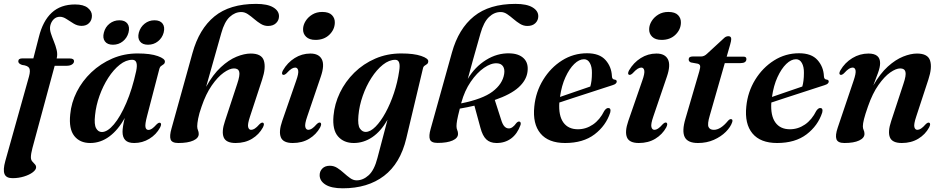

<svg xmlns="http://www.w3.org/2000/svg" viewBox="-39 -744 4971 1013"><path d="M57.5 -420.5Q57.5 -436 79.5 -436H137L166 -548.5Q187 -633.5 234 -677Q281 -720.5 357 -720.5Q401.5 -720.5 423.8 -702.8Q446 -685 446 -661Q446 -637.5 431.2 -622.5Q416.5 -607.5 391.5 -607.5Q369.5 -607.5 349.8 -619.5Q330 -631.5 312 -643.5Q294 -655.5 277 -655.5Q257.5 -655.5 244 -642Q230.5 -628.5 226 -607.5Q222.5 -590 229.2 -569Q236 -548 245.2 -525.5Q254.5 -503 260 -480Q265.5 -457 260 -435.5H329Q351.5 -435.5 351.5 -421Q351.5 -411 341 -404Q330.5 -397 313.5 -397H249.5L132 37.5Q124 68 124 85.5Q124 99 130.8 107.2Q137.5 115.5 144.5 122.2Q151.5 129 151.5 138.5Q151.5 151.5 133.8 165Q116 178.5 87.5 187.2Q59 196 27 196Q-6.5 196 -15.2 174Q-24 152 -11 105.5L114 -340.5Q122.5 -371.5 115.2 -384.8Q108 -398 77 -401.5Q65 -406 61.2 -410.8Q57.5 -415.5 57.5 -420.5Z M737 -132Q725.5 -88.5 728.5 -73.5Q731.5 -58.5 744 -58.5Q753 -58.5 762.8 -65Q772.5 -71.5 787.5 -88Q799 -99 806 -96Q816 -91.5 805.5 -71Q785.5 -34 749 -11.8Q712.5 10.5 669 10.5Q636.5 10.5 622 -4.8Q607.5 -20 607.5 -48.5Q607.5 -73.5 619 -121.5Q584.5 -58.5 538 -24Q491.5 10.5 437 10.5Q382 10.5 352.8 -26.8Q323.5 -64 331.5 -140.5Q337 -202 366 -259.5Q395 -317 443 -362.5Q491 -408 553.2 -435Q615.5 -462 687 -462Q755 -462 793.8 -448Q832.5 -434 831 -418.5Q830.5 -409.5 824.2 -405Q818 -400.5 811.2 -395.8Q804.5 -391 802 -381.5ZM462.5 -136Q457 -87.5 468 -67.5Q479 -47.5 498.5 -47.5Q528 -47.5 562 -87.8Q596 -128 627.2 -200.5Q658.5 -273 679.5 -369Q692 -428.5 659 -428.5Q625.5 -428.5 592.8 -402.5Q560 -376.5 532.2 -333.5Q504.5 -290.5 486 -238.8Q467.5 -187 462.5 -136ZM557 -508Q527.5 -508 514.5 -525.8Q501.5 -543.5 509 -572Q516.5 -601.5 539 -619.2Q561.5 -637 591 -637Q620.5 -637 633.5 -619.2Q646.5 -601.5 639 -572Q631.5 -544 609.2 -526Q587 -508 557 -508ZM742 -508Q712.5 -508 699.2 -525.8Q686 -543.5 693.5 -572Q701.5 -601 724 -619Q746.5 -637 776 -637Q806 -637 819 -619.2Q832 -601.5 824.5 -572Q817 -544 794.5 -526Q772 -508 742 -508Z M1024.5 -181.5Q1011.5 -145 1006.5 -118.5Q1001.5 -92 1001.5 -78Q1001.5 -65.5 1005.5 -57Q1009.5 -48.5 1009.5 -37Q1009.5 -15.5 981 -2.5Q952.5 10.5 902 10.5Q868 10.5 861.2 -8.2Q854.5 -27 866 -66.5L976.5 -464Q1011.5 -591 1092.2 -657.2Q1173 -723.5 1312 -723.5Q1372 -723.5 1402.5 -705.2Q1433 -687 1433 -658.5Q1433 -637 1417.5 -622Q1402 -607 1375 -607Q1355 -607 1337 -618Q1319 -629 1302.2 -643.5Q1285.5 -658 1268.8 -669.2Q1252 -680.5 1234 -680.5Q1201 -680.5 1173 -654.8Q1145 -629 1128.5 -569L1048.5 -286Q1084.5 -351 1126.2 -389.5Q1168 -428 1209 -444.8Q1250 -461.5 1284 -461.5Q1341.5 -461.5 1353.2 -424Q1365 -386.5 1344 -324L1280 -129Q1266.5 -88.5 1270.2 -73.8Q1274 -59 1286 -59Q1295 -59 1305.2 -65.5Q1315.5 -72 1330.5 -89Q1341.5 -99.5 1348.5 -96.5Q1358.5 -92 1348 -71.5Q1328 -34.5 1291 -12Q1254 10.5 1204 10.5Q1153.5 10.5 1141.2 -19.5Q1129 -49.5 1148 -105.5L1212.5 -301.5Q1228 -347.5 1223.2 -365.2Q1218.5 -383 1195.5 -383Q1172.5 -383 1141 -360.5Q1109.5 -338 1078.2 -293Q1047 -248 1024.5 -181.5Z M1625.5 -533.5Q1593 -533.5 1576 -550Q1559 -566.5 1560 -591Q1560.5 -612.5 1573.5 -633.2Q1586.5 -654 1609 -667.5Q1631.5 -681 1661 -681Q1696.5 -681 1712.5 -664.2Q1728.5 -647.5 1727.5 -623.5Q1726.5 -587.5 1698.5 -560.5Q1670.5 -533.5 1625.5 -533.5ZM1582 -129.5Q1568 -89 1571.8 -74Q1575.5 -59 1588 -59Q1596.5 -59 1606.8 -65.5Q1617 -72 1632 -89Q1643.5 -100 1650.5 -97Q1660.5 -92.5 1650 -71.5Q1629.5 -34.5 1592.5 -12Q1555.5 10.5 1505.5 10.5Q1455 10.5 1442.8 -19.5Q1430.5 -49.5 1450 -106L1523.5 -318Q1537.5 -357 1534.2 -372.2Q1531 -387.5 1518.5 -387.5Q1509.5 -387.5 1499 -381Q1488.5 -374.5 1472 -356.5Q1460.5 -346.5 1453.5 -349.5Q1444 -354 1454 -373Q1477.5 -413.5 1515.5 -437.5Q1553.5 -461.5 1598.5 -461.5Q1643.5 -461.5 1659 -431Q1674.5 -400.5 1653.5 -339.5Z M2104.5 -13.5Q2073 118.5 1987 184Q1901 249.5 1769.5 249.5Q1709 249.5 1678.2 230Q1647.5 210.5 1647.5 180Q1647.5 159.5 1661.8 145Q1676 130.5 1701.5 130.5Q1722.5 130.5 1740.5 142Q1758.5 153.5 1775.2 168.8Q1792 184 1808.5 195.8Q1825 207.5 1842.5 207.5Q1876.5 207.5 1906.2 180.5Q1936 153.5 1952.5 89L2005.5 -112Q1970.5 -51 1925 -20.2Q1879.5 10.5 1827.5 10.5Q1775 10.5 1744.5 -24.2Q1714 -59 1720.5 -132.5Q1726 -196 1754.5 -255Q1783 -314 1830.5 -360.8Q1878 -407.5 1941 -434.8Q2004 -462 2078 -462Q2144.5 -462 2183.2 -448.8Q2222 -435.5 2220.5 -420Q2220 -410.5 2214 -406Q2208 -401.5 2201.2 -397.2Q2194.5 -393 2192.5 -383ZM1852 -134Q1847.5 -83.5 1860 -65.8Q1872.5 -48 1890 -48Q1915 -48 1942.5 -75.8Q1970 -103.5 1995.2 -149.8Q2020.5 -196 2039.5 -253Q2058.5 -310 2067 -369Q2077 -428.5 2046.5 -428.5Q2014 -428.5 1981.2 -402.5Q1948.5 -376.5 1920.8 -333.5Q1893 -290.5 1874.8 -238.2Q1856.5 -186 1852 -134Z M2707.5 -85Q2690.5 -37.5 2657.5 -13.2Q2624.5 11 2579.5 10.5Q2546 10 2526.5 -8.8Q2507 -27.5 2496 -69L2464 -186.5Q2428 -178 2387 -171Q2376 -128.5 2372.8 -109.8Q2369.5 -91 2369.5 -78.5Q2369.5 -66 2373.5 -57.5Q2377.5 -49 2377.5 -37.5Q2377.5 -15.5 2349 -2.8Q2320.5 10 2270 10Q2236 10 2229.2 -8.5Q2222.5 -27 2233 -63.5L2345.5 -467Q2380.5 -592.5 2461.8 -658Q2543 -723.5 2680.5 -723.5Q2740 -723.5 2770.5 -705.2Q2801 -687 2801 -658.5Q2801 -637 2785.8 -622Q2770.5 -607 2743.5 -607Q2723 -607 2705 -618Q2687 -629 2670.2 -643.5Q2653.5 -658 2637 -669.2Q2620.5 -680.5 2602.5 -680.5Q2568.5 -680.5 2540.8 -654Q2513 -627.5 2496 -567.5Q2473 -485.5 2456.2 -427Q2439.5 -368.5 2429 -327.5Q2466 -390.5 2525.2 -427.5Q2584.5 -464.5 2649.5 -462.5Q2698.5 -461.5 2724.5 -436Q2750.5 -410.5 2744 -364.5Q2738 -320 2696.8 -282.8Q2655.5 -245.5 2571.5 -216.5L2605 -112.5Q2612.5 -87.5 2622.5 -77Q2632.5 -66.5 2645 -66.5Q2664.5 -65.5 2685.5 -95Q2694.5 -104.5 2702 -102.5Q2711 -99.5 2707.5 -85ZM2395 -202.5 2394 -198.5Q2508 -221.5 2560.2 -261.2Q2612.5 -301 2621 -353.5Q2625 -379 2615 -394Q2605 -409 2583.5 -410Q2552 -412 2514.5 -386Q2477 -360 2444.5 -312.5Q2412 -265 2395 -202.5Z M3180.5 -150Q3158 -81 3098 -35.2Q3038 10.5 2942.5 10.5Q2854.5 10.5 2812.5 -40Q2770.5 -90.5 2780 -182Q2787.5 -259 2826.8 -323Q2866 -387 2926.2 -425Q2986.5 -463 3058.5 -463Q3124 -463 3155.8 -427.2Q3187.5 -391.5 3189.5 -342Q3190 -325 3204 -324Q3214.5 -323 3215 -314Q3215 -308.5 3210.2 -303.5Q3205.5 -298.5 3192.5 -294.5Q3177 -289.5 3144 -278.8Q3111 -268 3069.5 -254.5Q3028 -241 2986.2 -227.5Q2944.5 -214 2912 -203Q2907.5 -134 2933.2 -98Q2959 -62 3010 -62Q3053 -62 3089.5 -87Q3126 -112 3149.5 -159.5Q3160.5 -175 3170.5 -174Q3186.5 -173.5 3180.5 -150ZM3042.5 -431.5Q3016.5 -431.5 2990.8 -406.5Q2965 -381.5 2944.5 -337Q2924 -292.5 2915.5 -232.5Q2954 -246 2999.5 -261.5Q3045 -277 3075.5 -287.5Q3079.5 -301 3081.8 -318.8Q3084 -336.5 3084 -359.5Q3084.5 -391.5 3073.2 -411.5Q3062 -431.5 3042.5 -431.5Z M3451.5 -533.5Q3419 -533.5 3402 -550Q3385 -566.5 3386 -591Q3386.5 -612.5 3399.5 -633.2Q3412.5 -654 3435 -667.5Q3457.5 -681 3487 -681Q3522.5 -681 3538.5 -664.2Q3554.5 -647.5 3553.5 -623.5Q3552.5 -587.5 3524.5 -560.5Q3496.5 -533.5 3451.5 -533.5ZM3408 -129.5Q3394 -89 3397.8 -74Q3401.5 -59 3414 -59Q3422.5 -59 3432.8 -65.5Q3443 -72 3458 -89Q3469.5 -100 3476.5 -97Q3486.5 -92.5 3476 -71.5Q3455.5 -34.5 3418.5 -12Q3381.5 10.5 3331.5 10.5Q3281 10.5 3268.8 -19.5Q3256.5 -49.5 3276 -106L3349.5 -318Q3363.5 -357 3360.2 -372.2Q3357 -387.5 3344.5 -387.5Q3335.5 -387.5 3325 -381Q3314.5 -374.5 3298 -356.5Q3286.5 -346.5 3279.5 -349.5Q3270 -354 3280 -373Q3303.5 -413.5 3341.5 -437.5Q3379.5 -461.5 3424.5 -461.5Q3469.5 -461.5 3485 -431Q3500.5 -400.5 3479.5 -339.5Z M3642 -408 3606.5 -414.5Q3594.5 -419 3594.5 -430.5Q3594.5 -446 3616 -446H3660Q3677 -446 3692 -461L3780 -542Q3790.5 -553 3804 -553Q3819 -553 3819 -538Q3819 -528.5 3813.5 -509.5L3795 -445H3885Q3899 -445 3899 -432.5Q3899 -411 3867.5 -411H3785L3705.5 -133.5Q3692.5 -89.5 3699.2 -74.2Q3706 -59 3727 -59Q3762.5 -59 3801 -105.5Q3810 -116 3817 -115.5Q3828.5 -115.5 3824.5 -100.5Q3816 -74 3790.5 -48.5Q3765 -23 3727.2 -6.2Q3689.5 10.5 3643.5 10.5Q3589 10.5 3573.5 -21Q3558 -52.5 3577.5 -118L3650.5 -367.5Q3656.5 -388 3654.8 -396.5Q3653 -405 3642 -408Z M4299 -150Q4276.5 -81 4216.5 -35.2Q4156.5 10.5 4061 10.5Q3973 10.5 3931 -40Q3889 -90.5 3898.5 -182Q3906 -259 3945.2 -323Q3984.5 -387 4044.8 -425Q4105 -463 4177 -463Q4242.5 -463 4274.2 -427.2Q4306 -391.5 4308 -342Q4308.5 -325 4322.5 -324Q4333 -323 4333.5 -314Q4333.5 -308.5 4328.8 -303.5Q4324 -298.5 4311 -294.5Q4295.5 -289.5 4262.5 -278.8Q4229.5 -268 4188 -254.5Q4146.5 -241 4104.8 -227.5Q4063 -214 4030.5 -203Q4026 -134 4051.8 -98Q4077.5 -62 4128.5 -62Q4171.5 -62 4208 -87Q4244.5 -112 4268 -159.5Q4279 -175 4289 -174Q4305 -173.5 4299 -150ZM4161 -431.5Q4135 -431.5 4109.2 -406.5Q4083.5 -381.5 4063 -337Q4042.5 -292.5 4034 -232.5Q4072.5 -246 4118 -261.5Q4163.5 -277 4194 -287.5Q4198 -301 4200.2 -318.8Q4202.5 -336.5 4202.5 -359.5Q4203 -391.5 4191.8 -411.5Q4180.5 -431.5 4161 -431.5Z M4394.5 -349.5Q4384.5 -354 4395 -373Q4418.5 -413.5 4458 -437.5Q4497.5 -461.5 4543 -461.5Q4604.5 -461.5 4604.5 -411Q4604.5 -389.5 4593.2 -358.8Q4582 -328 4568.5 -293Q4604.5 -356 4645.2 -392.8Q4686 -429.5 4726 -445.5Q4766 -461.5 4799 -461.5Q4856.5 -461.5 4868.2 -424.2Q4880 -387 4859 -324L4795 -129Q4781.5 -88.5 4785.2 -73.8Q4789 -59 4801 -59Q4810 -59 4820.2 -65.5Q4830.5 -72 4845.5 -89Q4856.5 -99.5 4863.5 -96.5Q4873.5 -92 4863 -71.5Q4843 -34.5 4805.8 -12Q4768.5 10.5 4719 10.5Q4668.5 10.5 4656.2 -19.2Q4644 -49 4663 -105.5L4727.5 -301.5Q4743 -347 4738.2 -365Q4733.5 -383 4710.5 -383Q4688.5 -383 4658 -361.8Q4627.5 -340.5 4596 -296Q4564.5 -251.5 4540.5 -182.5Q4525.5 -140 4519.5 -115.8Q4513.5 -91.5 4513.5 -78Q4513.5 -66 4517.8 -57.5Q4522 -49 4522 -37.5Q4522 -16 4494 -2.8Q4466 10.5 4416 10.5Q4381 10.5 4374 -9.8Q4367 -30 4381 -71L4464.5 -318Q4478 -357.5 4475 -372.5Q4472 -387.5 4459.5 -387.5Q4450.5 -387.5 4440 -381Q4429.5 -374.5 4413 -356.5Q4401.5 -346.5 4394.5 -349.5Z"/></svg>

Font: Fraunces 72pt S000 SemiBold
Style: Italic
Weight: 600
Italic angle: -16°
Version: Version 1.000; ttfautohint (v1.8.3)